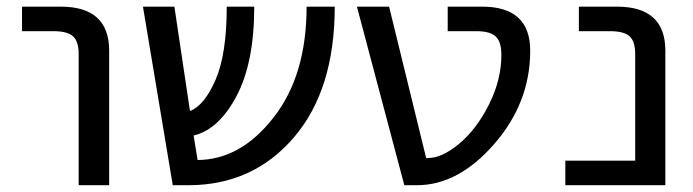

<svg xmlns="http://www.w3.org/2000/svg" viewBox="-20 -544 2043 566"><path d="M44.9 -452.1V-524.4H159.2Q301.8 -524.4 301.8 -394.5V2H211.9V-384.8Q211.9 -421.9 195.3 -437Q178.7 -452.1 137.7 -452.1Z M966.8 -524.4Q966.8 -279.3 846.2 -138.7Q725.6 2 535.2 2H489.3L401.4 -524.4H494.1L540 -216.8Q582 -232.4 615.2 -308.1Q648.4 -383.8 648.4 -524.4H729.5Q729.5 -359.4 677.2 -260.7Q625 -162.1 550.8 -144.5L562.5 -72.3Q689.5 -73.2 786.1 -197.3Q883.8 -321.3 883.8 -524.4Z M1241.2 -78.1Q1283.2 -78.1 1334 -120.6Q1384.8 -163.1 1421.4 -235.8Q1458 -308.6 1458 -381.8Q1458 -420.9 1441.4 -436.5Q1424.8 -452.1 1383.8 -452.1H1299.8V-524.4H1401.4Q1543 -524.4 1543 -394.5Q1543 -241.2 1437 -119.6Q1331.1 2 1209 2H1171.9L1032.2 -524.4H1127L1236.3 -78.1Z M1852.5 -384.8Q1852.5 -421.9 1835.9 -437Q1819.3 -452.1 1778.3 -452.1H1686.5V-524.4H1798.8Q1941.4 -524.4 1941.4 -394.5V2H1646.5V-70.3H1852.5Z"/></svg>

Font: Nasu
Style: Regular
Weight: 400
Designer: Ryoko NISHIZUKA (kana &amp; ideographs); Paul D. Hunt (Latin, Greek &amp; Cyrillic); Wenlong ZHANG (bopomofo); Sandoll C
Version: Version 2014.1215